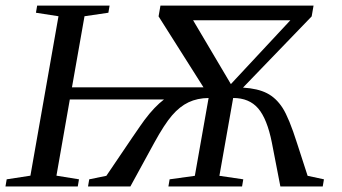

<svg xmlns="http://www.w3.org/2000/svg" viewBox="-31 -675 1239 695"><path d="M1141.6 -25.9 1137.2 0H983.9L953.1 -158.7Q936 -244.6 903.6 -282.5Q871.1 -320.3 813 -320.3L763.2 -38.6L849.6 -25.9L845.2 0H578.6L583 -25.9L674.3 -38.6L724.1 -320.3Q683.1 -319.8 651.4 -304.7Q619.6 -289.6 591.8 -257.3Q564 -225.1 527.1 -157.7Q490.2 -90.3 440.9 0H287.6L292 -25.9L354 -38.6Q472.7 -214.8 491.7 -240.2Q510.7 -265.6 528.1 -283.7Q545.4 -301.8 562.5 -314.9H221.7L173.3 -39.1L254.9 -25.9L250.5 0H-11.2L-6.8 -25.9L79.1 -39.1L180.7 -616.2L99.1 -628.9L103.5 -654.8H365.7L361.3 -628.9L274.9 -616.2L229.5 -358.9H705.6L543 -615.7L549.8 -654.8H1104L1097.2 -615.7L848.6 -357.9Q902.3 -354.5 935.3 -337.6Q968.3 -320.8 991.7 -284.7Q1015.1 -248.5 1044.4 -156.2L1082.5 -38.6ZM804.7 -370.6 1020 -601.6H668Z"/></svg>

Font: Tinos
Style: Italic
Weight: 400
Italic angle: -16.333°
Designer: Steve Matteson
Foundry: Monotype Imaging Inc.
Version: Version 1.32